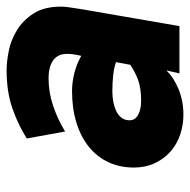

<svg xmlns="http://www.w3.org/2000/svg" viewBox="-17 -546 575 581"><g transform="rotate(-90 270.5 -255.5)"><path d="M348 -40Q328 -18 292 -3Q256 12 214 12Q182 12 153 2Q124 -8 102 -27.5Q80 -47 67 -75Q54 -103 54 -138Q54 -180 70 -214.5Q86 -249 116 -273.5Q146 -298 189 -311.5Q232 -325 286 -325Q313 -325 341.5 -317.5Q370 -310 392 -297L395 -311Q397 -322 397.5 -329Q398 -336 398 -340Q398 -368 378.5 -382Q359 -396 324 -396Q282 -396 241.5 -382.5Q201 -369 163 -346L142 -462Q183 -488 233 -505.5Q283 -523 349 -523Q374 -523 407 -516.5Q440 -510 470 -491.5Q500 -473 520.5 -441Q541 -409 541 -358Q541 -347 538.5 -331Q536 -315 533 -295L482 0H339ZM256 -116Q295 -116 320 -125.5Q345 -135 365 -149L373 -192Q356 -198 333.5 -200.5Q311 -203 284 -203Q268 -203 252.5 -200Q237 -197 224.5 -191Q212 -185 204.5 -175Q197 -165 197 -151Q197 -134 213.5 -125Q230 -116 256 -116Z"/></g></svg>

Font: Overpass Heavy
Style: Italic
Weight: 900
Italic angle: -10°
Designer: Delve Withrington, Dave Bailey
Foundry: Delve Fonts
Version: Version 3.000;DELV;Overpass